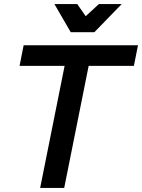

<svg xmlns="http://www.w3.org/2000/svg" viewBox="-20 -922 697 942"><path d="M415 -599 295 0H177L297 -599H76L96 -700H657L637 -599ZM443 -764H327L247 -902H359L400.5 -842.5L465 -902H577Z"/></svg>

Font: Argentum Sans
Style: Italic
Weight: 400
Italic angle: -11.3099°
Designer: Julieta Ulanovsky, Owen Earl, Rasmus Andersson, Cristiano Sobral
Foundry: The Argentum Sans Project Authors
Version: Version 3.131; ttfautohint (v1.8.4.7-5d5b-dirty)